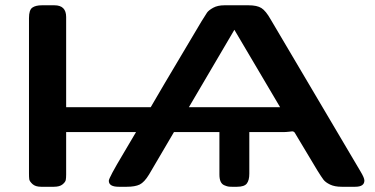

<svg xmlns="http://www.w3.org/2000/svg" viewBox="-20 -714 1433 734"><path d="M90.8 -50.8V-645Q90.8 -675.8 103.5 -684.8Q116.2 -693.8 140.1 -693.8H188Q232.9 -693.8 232.9 -648.9V-304.2H556.2Q559.1 -310.1 609.9 -396L750 -631.8Q765.1 -656.7 771.5 -665.8Q777.8 -674.8 794.9 -684.3Q812 -693.8 837.9 -693.8H930.2Q962.4 -693.8 979.2 -683.3Q996.1 -672.9 1015.1 -639.2L1357.9 -59.1Q1373 -34.2 1373 -23.9Q1373 0 1337.9 0H1286.1Q1259.3 0 1241.7 -8.5Q1224.1 -17.1 1216.6 -27.1Q1209 -37.1 1192.9 -63Q1107.9 -205.1 1106 -208Q1102.1 -211.9 1097.2 -211.9Q1096.2 -211.9 1084.7 -210.4Q1073.2 -209 1060.1 -209H933.1V-49.8Q933.1 -24.9 923.6 -12.5Q914.1 0 886.2 0H866.2Q857.4 0 851.8 -1Q846.2 -2 837.2 -5.9Q828.1 -9.8 823.5 -19.8Q818.8 -29.8 818.8 -46.9V-209H645L549.8 -46.9Q531.7 -17.1 513.9 -8.5Q496.1 0 464.8 0H434.1Q396 0 396 -22.9Q396 -34.2 452.1 -127.9Q481 -175.8 500 -209H232.9V-46.9Q232.9 -33.7 231.4 -25.9Q230 -18.1 219 -9Q208 0 186 0H137.2Q115.2 0 104 -10.5Q92.8 -21 91.8 -28.8Q90.8 -36.6 90.8 -50.8ZM702.1 -304.2H1050.8L876 -600.1Z"/></svg>

Font: CMU Sans Serif
Style: Bold
Weight: 700
Version: Version 0.7.0